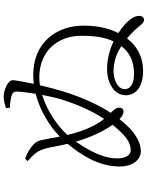

<svg xmlns="http://www.w3.org/2000/svg" viewBox="100 -907 800 1040"><g transform="rotate(-90 500.0 -387.0)"><path d="M415 -118C431 -119 437 -128 437 -142C437 -158 424 -172 409 -187C465 -274 502 -371 526 -449C537 -486 549 -530 558 -571C574 -573 589 -574 604 -574C741 -573 826 -476 826 -348C826 -274 819 -222 796 -172C756 -191 702 -207 645 -207C572 -207 504 -170 504 -105C504 -59 540 -12 636 -12C717 -12 775 -50 812 -99C843 -73 867 -47 886 -23C896 -12 902 -7 914 -7C925 -7 934 -18 934 -34C934 -58 914 -99 841 -146C869 -203 881 -262 881 -335C881 -480 791 -607 613 -607C597 -607 581 -606 566 -604C575 -649 582 -686 584 -702C589 -728 581 -735 568 -744C553 -756 523 -766 500 -767C484 -768 458 -763 434 -754L437 -733C460 -733 483 -730 499 -725C517 -720 525 -713 524 -693C523 -668 518 -632 512 -594C419 -570 335 -517 280 -463L267 -534C260 -579 252 -594 230 -612C211 -628 193 -639 161 -651L147 -638C177 -609 198 -593 211 -554C223 -522 226 -481 241 -421C180 -347 118 -253 118 -137C118 -74 151 -24 202 -24C246 -24 292 -53 327 -86C344 -103 360 -121 375 -140C389 -126 403 -118 415 -118ZM506 -559C498 -518 489 -478 479 -447C460 -388 429 -303 376 -223C331 -280 305 -353 289 -422C342 -480 423 -533 506 -559ZM770 -130C739 -88 691 -61 621 -61C558 -61 537 -86 537 -112C537 -148 586 -172 634 -172C668 -172 718 -164 770 -130ZM344 -177C329 -159 313 -140 295 -123C261 -89 230 -79 206 -79C182 -79 162 -101 162 -155C162 -212 189 -285 253 -376C274 -302 305 -233 344 -177Z"/></g></svg>

Font: Source Han Serif CN Light
Style: Regular
Weight: 300
Designer: Ryoko NISHIZUKA 西塚涼子 (kana & ideographs); Frank Grießhammer (Latin, Greek & Cyrillic); Wenlong ZHANG 张文龙 (bopomofo); San
Foundry: Adobe
Version: Version 2.003;hotconv 1.1.1;makeotfexe 2.6.0